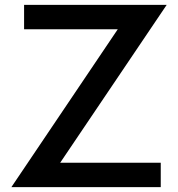

<svg xmlns="http://www.w3.org/2000/svg" viewBox="-20 -770 733 790"><path d="M641.4 0H26.8L464.5 -649.5H79.1V-750H665.9L227.7 -100.5H641.4Z"/></svg>

Font: Spartan MB SemBd
Style: Regular
Weight: 600
Designer: Matt Bailey, Mirko Velimirovic
Foundry: Matt Bailey
Version: Version 1.005